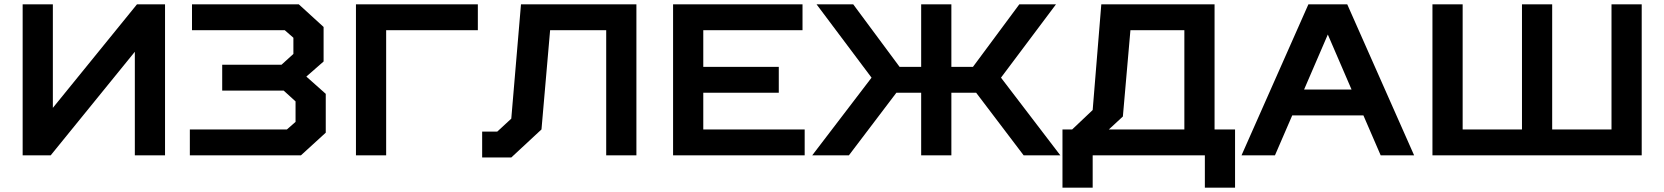

<svg xmlns="http://www.w3.org/2000/svg" viewBox="-20 -720 7715 890"><path d="M605 0V-480L215 0H85V-700H225V-220L615 -700H745V0Z M1400 -365 1490 -285V-105L1375 0H860V-120H1310L1350 -155V-250L1295 -300H1010V-420H1285L1340 -470V-545L1300 -580H870V-700H1365L1480 -595V-435Z M1770 0H1630V-700H2195V-580H1770Z M2350 -170 2395 -700H2930V0H2790V-580H2530L2490 -120L2350 10H2215V-110H2285Z M3100 -700H3700V-580H3240V-410H3590V-290H3240V-120H3710V0H3100Z M4250 0V-290H4135L3915 0H3745L4020 -360L3765 -700H3935L4150 -410H4250V-700H4390V-410H4490L4705 -700H4875L4620 -360L4895 0H4725L4505 -290H4390V0Z M4905 -120H4950L5045 -210L5085 -700H5610V-120H5705V150H5565V0H5045V150H4905ZM5185 -180 5120 -120H5470V-580H5220Z M6380 0 6300 -185H5970L5890 0H5735L6045 -700H6225L6535 0ZM6135 -560 6025 -305H6245Z M7450 -700H7590V0H6620V-700H6760V-120H7035V-700H7175V-120H7450Z"/></svg>

Font: Squares Bold
Style: Regular
Weight: 400
Designer: Typetype
Foundry: Typetype
Version: Version 001.000